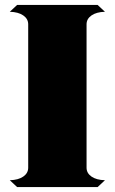

<svg xmlns="http://www.w3.org/2000/svg" viewBox="-20 -763 468 783"><path d="M408 -28 378 0H50L20 -28Q55 -29 75 -43Q95 -57 95 -79V-664Q95 -686 75 -700Q55 -714 20 -715L50 -743H378L408 -715Q373 -714 353 -700Q333 -686 333 -664V-79Q333 -57 353 -43Q373 -29 408 -28Z"/></svg>

Font: FFF_Oezguer-Guendem
Style: Bold
Weight: 700
Designer: bBox Type GmbH
Foundry: bBox Type GmbH
Version: Version 1.004